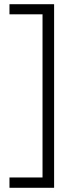

<svg xmlns="http://www.w3.org/2000/svg" viewBox="-20 -734 361 912"><path d="M25 109H182V-666H25V-714H237V158H25Z"/></svg>

Font: Noto Sans Cham Light
Style: Regular
Weight: 300
Version: Version 2.002